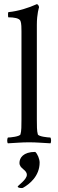

<svg xmlns="http://www.w3.org/2000/svg" viewBox="-20 -698 283 939"><path d="M21.5 -638.7C17.6 -637.7 19.5 -613.3 20.5 -613.3C47.9 -613.3 74.2 -609.4 80.1 -595.7C85 -584 85 -558.6 85 -544.9V-113.3C85 -84 85 -56.6 80.1 -41C77.1 -30.3 30.3 -25.4 18.6 -25.4C14.6 -20.5 13.7 -2 18.6 2.9C58.6 1 84 -2 122.1 -2C160.2 -2 186.5 1 226.6 2.9C231.4 -2 230.5 -20.5 226.6 -25.4C214.8 -25.4 168 -30.3 165 -41C160.2 -56.6 160.2 -84 160.2 -113.3V-577.1C160.2 -630.9 170.9 -662.1 170.9 -662.1C170.9 -668.9 165 -677.7 160.2 -677.7C119.1 -659.2 70.3 -643.6 21.5 -638.7ZM75.2 98.6C75.2 127.9 111.3 130.9 111.3 157.2C111.3 180.7 66.4 210 66.4 214.8C66.4 217.8 73.2 221.7 85.9 221.7C89.8 221.7 92.8 220.7 93.8 219.7C123 203.1 173.8 164.1 173.8 96.7C173.8 81.1 164.1 54.7 152.3 44.9C93.8 44.9 75.2 74.2 75.2 98.6Z"/></svg>

Font: Crimson
Style: Roman
Weight: 400
Version: Version 0.2